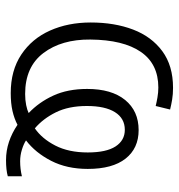

<svg xmlns="http://www.w3.org/2000/svg" viewBox="2 -584 608 653"><g transform="rotate(90 306.5 -258.0)"><path d="M279 -542Q301 -542 319 -539Q337 -536 353 -532L341 -483Q329 -486 312 -489Q295 -492 278 -492Q198 -492 157 -432.5Q116 -373 115 -261Q114 -163 161 -101Q208 -39 300 -39Q321 -39 338 -42.5Q355 -46 365 -51Q328 -86 305.5 -135Q283 -184 283 -250Q283 -333 320.5 -379Q358 -425 423 -425Q485 -425 520 -380.5Q555 -336 555 -252Q555 -181 527.5 -127.5Q500 -74 458 -42Q470 -34 489.5 -28Q509 -22 529 -22Q555 -22 580 -28V20Q559 26 525 26Q493 26 463 16Q433 6 405 -13Q384 -2 358 4Q332 10 297 10Q220 10 166 -26Q112 -62 84.5 -123.5Q57 -185 57 -262Q57 -343 81 -406Q105 -469 154.5 -505.5Q204 -542 279 -542ZM422 -378Q383 -378 362 -344.5Q341 -311 341 -249Q341 -187 362.5 -143.5Q384 -100 417 -72Q452 -96 475.5 -141.5Q499 -187 499 -252Q499 -315 478.5 -346.5Q458 -378 422 -378Z"/></g></svg>

Font: Noto Sans Light
Style: Regular
Weight: 300
Designer: Monotype Design Team
Foundry: Monotype Imaging Inc.
Version: Version 2.007